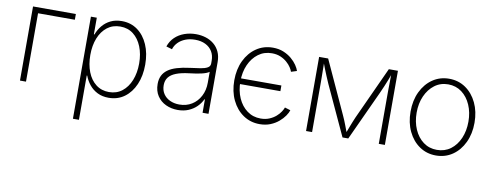

<svg xmlns="http://www.w3.org/2000/svg" viewBox="-63 -863 3536 1380"><g transform="rotate(10 1705.5 -172.5)"><path d="M398.4 -541V-499H129.9V0H85.9V-541Z M508.3 204.1V-541H551.3V-419.4H555.7Q568.4 -454.6 592.5 -484.1Q616.7 -513.7 652.1 -531Q687.5 -548.3 733.9 -548.3Q799.3 -548.3 848.4 -512.7Q897.5 -477.1 925 -414.1Q952.6 -351.1 952.6 -269Q952.6 -187 925.3 -123.8Q897.9 -60.5 848.9 -24.7Q799.8 11.2 733.9 11.2Q688 11.2 652.6 -6.3Q617.2 -23.9 593 -53.7Q568.8 -83.5 555.7 -119.1H552.2V204.1ZM729.5 -29.8Q784.7 -29.8 824.7 -61Q864.7 -92.3 886.5 -146.5Q908.2 -200.7 908.2 -269.5Q908.2 -337.9 886.5 -391.8Q864.7 -445.8 825 -476.8Q785.2 -507.8 729.5 -507.8Q674.3 -507.8 634.5 -477.1Q594.7 -446.3 573.2 -392.6Q551.8 -338.9 551.8 -269.5Q551.8 -200.2 573 -146Q594.2 -91.8 634.3 -60.8Q674.3 -29.8 729.5 -29.8Z M1238.3 11.2Q1191.4 11.2 1151.9 -7.1Q1112.3 -25.4 1088.4 -61.3Q1064.5 -97.2 1064.5 -148.4Q1064.5 -182.6 1076.9 -208.5Q1089.4 -234.4 1114.7 -252.9Q1140.1 -271.5 1179.7 -283.4Q1219.2 -295.4 1273.4 -302.2Q1315.9 -307.6 1348.4 -312.7Q1380.9 -317.9 1399.4 -328.4Q1418 -338.9 1418 -359.4V-379.9Q1418 -418.9 1400.6 -447.5Q1383.3 -476.1 1351.3 -491.9Q1319.3 -507.8 1275.9 -507.8Q1236.3 -507.8 1204.8 -495.4Q1173.3 -482.9 1152.3 -461.4Q1131.3 -439.9 1122.6 -411.6L1079.6 -424.3Q1093.3 -464.8 1122.1 -492.4Q1150.9 -520 1190.7 -534.2Q1230.5 -548.3 1274.9 -548.3Q1312.5 -548.3 1346.2 -537.8Q1379.9 -527.3 1406 -505.9Q1432.1 -484.4 1447 -452.4Q1461.9 -420.4 1461.9 -377.4V0H1418.5V-97.7H1415Q1400.9 -67.4 1376 -42.7Q1351.1 -18.1 1316.4 -3.4Q1281.7 11.2 1238.3 11.2ZM1243.2 -29.3Q1294.4 -29.3 1333.7 -53.7Q1373 -78.1 1395.5 -121.1Q1418 -164.1 1418 -219.2V-298.8Q1409.2 -292 1394.3 -286.4Q1379.4 -280.8 1360.1 -276.4Q1340.8 -272 1319.6 -269Q1298.3 -266.1 1276.9 -263.2Q1217.8 -256.3 1180.7 -241.7Q1143.6 -227.1 1126.2 -203.9Q1108.9 -180.7 1108.9 -147Q1108.9 -110.4 1126.5 -84Q1144 -57.6 1174.6 -43.5Q1205.1 -29.3 1243.2 -29.3Z M1835.9 9.3Q1768.6 9.3 1715.8 -26.6Q1663.1 -62.5 1632.8 -125.5Q1602.5 -188.5 1602.5 -269.5Q1602.5 -351.1 1632.8 -414.1Q1663.1 -477.1 1715.8 -512.9Q1768.6 -548.8 1835.9 -548.8Q1879.4 -548.8 1913.6 -534.7Q1947.8 -520.5 1972.9 -499.3Q1998 -478 2013.7 -454.8Q2029.3 -431.6 2034.7 -413.6L1993.2 -400.4Q1989.3 -413.6 1977.5 -431.6Q1965.8 -449.7 1946 -467Q1926.3 -484.4 1898.9 -496.1Q1871.6 -507.8 1835.9 -507.8Q1779.8 -507.8 1737.3 -476.3Q1694.8 -444.8 1670.9 -391.1Q1647 -337.4 1647 -269.5Q1647 -201.7 1670.9 -147.9Q1694.8 -94.2 1737.3 -63Q1779.8 -31.7 1835.9 -31.7Q1871.6 -31.7 1899.4 -43.5Q1927.2 -55.2 1947.3 -72.8Q1967.3 -90.3 1979.2 -108.9Q1991.2 -127.4 1995.1 -140.1L2036.6 -127.4Q2031.2 -108.9 2015.4 -85.7Q1999.5 -62.5 1974.1 -40.8Q1948.7 -19 1914.1 -4.9Q1879.4 9.3 1835.9 9.3ZM1637.2 -250V-291.5H1942.4V-250Z M2173.8 0V-541H2239.7L2415.5 -157.7Q2423.3 -140.6 2430.2 -124.3Q2437 -107.9 2442.9 -92.3Q2448.7 -76.7 2454.6 -61.3Q2460.4 -45.9 2466.3 -30.8H2456.5Q2462.4 -45.9 2468.3 -61Q2474.1 -76.2 2480 -91.8Q2485.8 -107.4 2492.7 -124Q2499.5 -140.6 2506.8 -157.7L2682.6 -541H2749V0H2704.6V-360.4Q2704.6 -380.4 2704.8 -399.7Q2705.1 -418.9 2705.3 -438.2Q2705.6 -457.5 2705.8 -477.1Q2706.1 -496.6 2706.1 -516.1H2711.4Q2701.7 -488.8 2691.9 -463.9Q2682.1 -439 2671.6 -414.1Q2661.1 -389.2 2648.4 -361.3L2481.9 0H2439.9L2272.9 -361.3Q2260.7 -389.2 2250.2 -414.1Q2239.7 -439 2230 -463.9Q2220.2 -488.8 2210 -516.1H2215.8Q2216.3 -497.6 2216.6 -478.5Q2216.8 -459.5 2217 -439.9Q2217.3 -420.4 2217.5 -400.4Q2217.8 -380.4 2217.8 -360.4V0Z M3122.6 11.2Q3055.2 11.2 3002.4 -24.9Q2949.7 -61 2919.4 -124.3Q2889.2 -187.5 2889.2 -268.6Q2889.2 -350.1 2919.4 -413.3Q2949.7 -476.6 3002.4 -512.7Q3055.2 -548.8 3122.6 -548.8Q3190.4 -548.8 3242.9 -512.7Q3295.4 -476.6 3325.7 -413.1Q3356 -349.6 3356 -268.6Q3356 -187.5 3325.9 -124.3Q3295.9 -61 3243.2 -24.9Q3190.4 11.2 3122.6 11.2ZM3122.6 -29.8Q3179.7 -29.8 3222.2 -61.3Q3264.6 -92.8 3288.1 -147Q3311.5 -201.2 3311.5 -268.6Q3311.5 -335.9 3287.8 -390.1Q3264.2 -444.3 3221.7 -476.1Q3179.2 -507.8 3122.6 -507.8Q3066.4 -507.8 3023.9 -475.8Q2981.4 -443.8 2957.5 -389.9Q2933.6 -335.9 2933.6 -268.6Q2933.6 -201.2 2957.3 -147Q2981 -92.8 3023.4 -61.3Q3065.9 -29.8 3122.6 -29.8Z"/></g></svg>

Font: Inter 17pt ExtraLight
Style: Regular
Weight: 250
Version: Version 4.001;git-66647c0bb